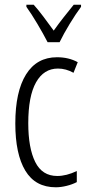

<svg xmlns="http://www.w3.org/2000/svg" viewBox="-20 -785 370 815"><path d="M217 10Q130 10 87.5 -60.5Q45 -131 45 -261Q45 -396 90.5 -469Q136 -542 222 -542Q272 -542 310 -521L292 -476Q260 -494 226 -494Q166 -494 133 -435.5Q100 -377 100 -262Q100 -157 129.5 -97.5Q159 -38 223 -38Q262 -38 306 -59V-12Q287 -2 262.5 4Q238 10 217 10ZM182 -606Q164 -641 138.5 -684Q113 -727 92 -756V-765H123Q142 -744 164.5 -714Q187 -684 208 -655Q230 -686 249 -710Q268 -734 293 -765H324V-756Q301 -725 275.5 -683Q250 -641 233 -606Z"/></svg>

Font: Noto Sans Sinhala UI ExtraCondensed Light
Style: Regular
Weight: 300
Width: 2
Designer: Jelle Bosma - Monotype Design Team
Foundry: Monotype Imaging Inc.
Version: Version 2.006; ttfautohint (v1.8.4.7-5d5b)